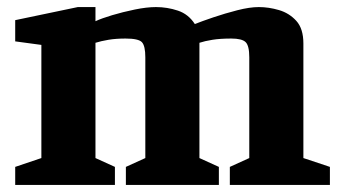

<svg xmlns="http://www.w3.org/2000/svg" viewBox="-20 -523 964 543"><path d="M23 0V-51L97 -76V-396L23 -406V-466L200 -503H250V-463Q267 -471 297 -480Q327 -489 361 -496Q395 -503 421 -503Q453 -503 483 -493Q513 -483 531 -455Q551 -463 583.5 -474Q616 -485 651 -494Q686 -503 712 -503Q740 -503 769 -494.5Q798 -486 818 -464Q838 -442 838 -400V-76L913 -51V0H630V-51L685 -76V-361Q685 -394 674.5 -404Q664 -414 634 -414Q603 -414 581 -410.5Q559 -407 544 -402Q544 -399 544 -397Q544 -395 544 -392V-76L599 -51V0H336V-51L391 -76V-361Q391 -393 381.5 -403.5Q372 -414 335 -414Q308 -414 287 -410.5Q266 -407 250 -402V-76L305 -51V0Z"/></svg>

Font: Manuale ExtraBold
Style: Regular
Weight: 800
Version: Version 1.002